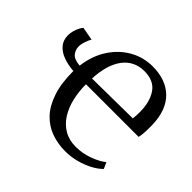

<svg xmlns="http://www.w3.org/2000/svg" viewBox="-138 -714 887 887"><g transform="rotate(45 305.5 -270.0)"><path d="M384.5 11Q336 11 293.2 -4.5Q250.5 -20 218.2 -54.2Q186 -88.5 167.8 -143.8Q149.5 -199 149.5 -278Q113.5 -280.5 82.8 -291.5Q52 -302.5 33.5 -323.8Q15 -345 15 -377.5Q15 -392 19 -406.5Q23 -421 29 -433Q35 -445 41.5 -452L106.5 -440Q100 -430 93.2 -410.5Q86.5 -391 86.5 -375Q86.5 -354 100.2 -336.8Q114 -319.5 152.5 -316Q162 -389 196.8 -442Q231.5 -495 283 -523.8Q334.5 -552.5 394 -552.5Q481 -552.5 531 -503.2Q581 -454 583.5 -359.5Q584 -330.5 582.8 -310.8Q581.5 -291 578 -276H234Q234 -228 244.2 -185Q254.5 -142 275.5 -109Q296.5 -76 328.8 -57Q361 -38 405 -38Q448 -38 490.2 -53.5Q532.5 -69 555 -88.5L569 -57.5Q550.5 -38.5 521 -23Q491.5 -7.5 456.2 1.8Q421 11 384.5 11ZM235 -314.5 498.5 -317.5Q500 -326.5 500.5 -339Q501 -351.5 501 -361Q501 -427 473 -468.5Q445 -510 381.5 -510Q349 -510 322.8 -497Q296.5 -484 277.8 -459.2Q259 -434.5 248 -398Q237 -361.5 235 -314.5Z"/></g></svg>

Font: Merriweather 60pt Light
Style: Regular
Weight: 300
Version: Version 2.100